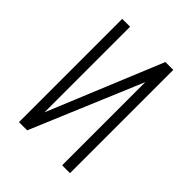

<svg xmlns="http://www.w3.org/2000/svg" viewBox="-175 -684 777 777"><g transform="rotate(45 214.0 -295.5)"><path d="M68 0V-591H113V-101L315 -591H360V0H315V-476L115 0Z"/></g></svg>

Font: Alumni Sans Light
Style: Regular
Weight: 300
Version: Version 1.018